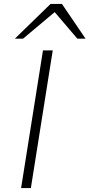

<svg xmlns="http://www.w3.org/2000/svg" viewBox="-20 -963 458 983"><path d="M88 0 200 -705H250L138 0ZM56 -765 239 -943H297L418 -765H376L260 -901L98 -765Z"/></svg>

Font: Nunito Sans 10pt Expanded ExtraLight
Style: Italic
Weight: 250
Width: 7
Italic angle: -9°
Designer: Vernon Adams
Foundry: Vernon Adams
Version: Version 3.101;gftools[0.9.27]